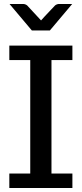

<svg xmlns="http://www.w3.org/2000/svg" viewBox="-20 -948 412 968"><path d="M345 0H27V-73H132.5V-645H27V-718H345V-645H239.5V-73H345ZM231.5 -794.5H140.5L28 -928H96Q107.5 -928 117 -920.5Q183.5 -849.5 187 -845Q190.5 -850 257.5 -920.5Q267 -928 278.5 -928H344Z"/></svg>

Font: Verano Sans Medium
Style: Regular
Weight: 500
Designer: Lukasz Dziedzic with Adam Twardoch and Botio Nikoltchev
Foundry: tyPoland Lukasz Dziedzic
Version: Version 3.001;December 28, 2019;FontCreator 12.0.0.2547 64-b